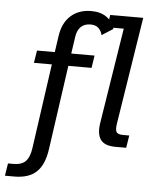

<svg xmlns="http://www.w3.org/2000/svg" viewBox="-111 -638 684 855"><g transform="rotate(5 231.0 -211.0)"><path d="M108.1 -341H28L36.9 -396.7H133.6L113.2 -375L126.9 -469.1Q135.5 -529.1 171.4 -561Q207.3 -593 262.8 -593Q304.6 -593 331.5 -573.8Q358.4 -554.6 367.3 -522.1L317.2 -490.2Q312.2 -510.5 299.4 -521.8Q286.6 -533.1 264.6 -533.1Q237.7 -533.1 221.6 -517.7Q205.5 -502.4 201.1 -472.9L186.8 -375.2L172.4 -396.7H294.1L285.6 -341H181.8L128.2 36Q118.3 106.3 84 138.6Q49.7 171 -14.9 171H-56.8L-48 115.4H-23.9Q12.7 115.4 30.6 97.3Q48.5 79.2 54.3 38.7ZM422.4 0Q373.6 0 355.6 -25.1Q337.6 -50.2 345.4 -100.1L413.2 -527.4H339.2L347.8 -583H495.4L419.7 -103.3Q415.7 -78.4 421.1 -67Q426.5 -55.6 451.6 -55.6H479.1L470.2 0Z"/></g></svg>

Font: Rokkitt SemiBold
Style: Italic
Weight: 600
Italic angle: -9°
Designer: Vernon Adams
Foundry: Vernon Adams
Version: Version 3.103